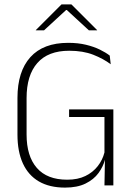

<svg xmlns="http://www.w3.org/2000/svg" viewBox="-20 -844 611 874"><path d="M276 10Q205.5 10 157.2 -18Q109 -46 84.2 -100Q59.5 -154 59.5 -231.5V-398Q59.5 -518.5 118.2 -583.8Q177 -649 290.5 -649Q335.5 -649 371.5 -640.2Q407.5 -631.5 434.5 -618.2Q461.5 -605 479.5 -591L484 -551.5Q451 -576.5 404.5 -594.8Q358 -613 295 -613Q199 -613 150 -557.2Q101 -501.5 101 -397.5V-232Q101 -133 147.8 -79.5Q194.5 -26 286 -26Q334.5 -26 369 -43Q403.5 -60 425.2 -88Q447 -116 455.5 -150V-328L465.5 -311.5H294.5V-346H496V-117.5L458 -118Q450 -86 428.5 -56.5Q407 -27 369.5 -8.5Q332 10 276 10ZM458 -132.5H496V0H455.5ZM260 -824H305L422 -707V-706H384.5L284 -798.5H281L180.5 -706H143V-707Z"/></svg>

Font: Anek Latin ExtraLight
Style: Regular
Weight: 250
Designer: Yesha Goshar
Foundry: Ek Type
Version: Version 1.003